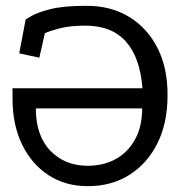

<svg xmlns="http://www.w3.org/2000/svg" viewBox="-20 -624 645 659"><path d="M273 -604Q359 -605 422.5 -566.5Q486 -528 521 -458.5Q556 -389 555 -295Q555 -202 520.5 -132.5Q486 -63 424.5 -24Q363 15 281 15Q205 15 147 -22.5Q89 -60 56 -127.5Q23 -195 23 -285V-321H469Q461 -426 412.5 -481Q364 -536 272 -536Q221 -536 186 -527Q151 -518 134 -510L115 -426L46 -441L68 -557Q69 -558 88.5 -569.5Q108 -581 152.5 -592.5Q197 -604 273 -604ZM281 -55Q335 -55 377 -78Q419 -101 443.5 -145.5Q468 -190 468 -252H103Q103 -158 153 -106.5Q203 -55 281 -55Z"/></svg>

Font: Podkova
Style: Regular
Weight: 400
Designer: Ilya Yudin
Foundry: Cyreal (www.cyreal.org)
Version: Version 2.103